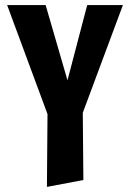

<svg xmlns="http://www.w3.org/2000/svg" viewBox="-20 -444 510 753"><path d="M175 27 8 -424H159L272 -35H220L322 -424H462L294 27ZM164 289 167 -80H304L307 262Z"/></svg>

Font: Ysabeau Office ExtraBold
Style: Regular
Weight: 800
Designer: Christian Thalmann (Catharsis Fonts)
Version: Version 2.001;gftools[0.9.30]; featfreeze: tnum,lnum,ss02